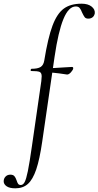

<svg xmlns="http://www.w3.org/2000/svg" viewBox="-123 -746 534 1041"><path d="M-103 237Q-103 222 -93 211.5Q-83 201 -67 201Q-52 201 -45 209Q-38 217 -33 232Q-29 245 -24.5 251Q-20 257 -10 257Q2 257 10.5 241.5Q19 226 28 182Q37 138 50 47L101 -306Q103 -326 103 -332Q103 -351 92 -356Q81 -361 46 -361Q43 -361 43 -366Q43 -368 44.5 -370.5Q46 -373 47 -373Q82 -373 97.5 -383Q113 -393 117 -418Q137 -541 161.5 -606.5Q186 -672 222.5 -699Q259 -726 319 -726Q354 -726 373.5 -710.5Q393 -695 391 -674Q388 -659 378.5 -652Q369 -645 356 -645Q342 -645 336 -653Q330 -661 322 -678Q316 -694 309 -702.5Q302 -711 288 -711Q249 -711 221 -643Q193 -575 173 -439L106 21Q92 118 73.5 172.5Q55 227 28.5 251Q2 275 -40 275Q-71 275 -87 264Q-103 253 -103 237ZM131 -353 133 -376Q159 -376 231 -381L267 -383Q274 -383 274 -376Q274 -368 262 -354.5Q250 -341 240 -342Q232 -343 198.5 -348Q165 -353 131 -353Z"/></svg>

Font: Cormorant Garamond
Style: Italic
Weight: 400
Italic angle: -10°
Designer: Christian Thalmann (Catharsis Fonts)
Foundry: Catharsis Fonts
Version: Version 4.000